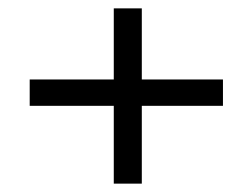

<svg xmlns="http://www.w3.org/2000/svg" viewBox="-20 -543 603 459"><path d="M252 -104V-290H51V-353H252V-523H319V-353H513V-290H319V-104Z"/></svg>

Font: Inconsolata SemiExpanded
Style: Regular
Weight: 400
Width: 6
Monospace: yes
Designer: Raph Levien, Cyreal, Brenton Simpson
Foundry: Raph Levien, Cyreal, Google
Version: Version 3.100; ttfautohint (v1.8.4.7-5d5b)